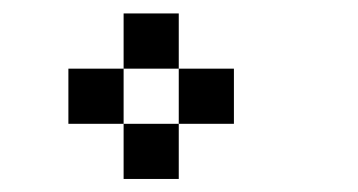

<svg xmlns="http://www.w3.org/2000/svg" viewBox="-20 -937 540 290"><path d="M333.3 -833.3V-750H250V-833.3ZM83.3 -750V-833.3H166.7V-750ZM250 -916.7V-833.3H166.7V-916.7ZM166.7 -750H250V-666.7H166.7Z"/></svg>

Font: GalmuriMono11 Regular
Style: Regular
Weight: 400
Designer: Lee Minseo (quiple)
Version: Version 2.399;hotconv 1.1.1;makeotfexe 2.6.0 DEVELOPMENT